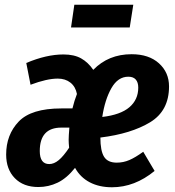

<svg xmlns="http://www.w3.org/2000/svg" viewBox="-20 -775 740 811"><path d="M374 -480Q438 -546 536 -546Q609 -546 651.5 -507.5Q694 -469 694 -410Q694 -307 614 -258.5Q534 -210 404 -194Q404 -138 419.5 -113Q435 -88 473 -88Q501 -88 526.5 -99Q552 -110 585 -134L633 -53Q549 16 453 16Q399 16 359 -5Q319 -26 297 -66Q262 -22 223.5 -3.5Q185 15 142 15Q79 15 42.5 -22.5Q6 -60 6 -122Q6 -206 59 -261.5Q112 -317 239 -317H286Q294 -350 305 -378Q299 -409 277.5 -426Q256 -443 224 -443Q178 -443 109 -417L91 -509Q176 -545 248 -545Q293 -545 322.5 -528.5Q352 -512 374 -480ZM412 -281Q489 -290 526.5 -322Q564 -354 564 -405Q564 -427 553.5 -439Q543 -451 522 -451Q478 -451 450.5 -402.5Q423 -354 412 -281ZM239 -236Q148 -236 148 -137Q148 -82 188 -82Q208 -82 228 -98.5Q248 -115 272 -151Q270 -171 270 -184Q270 -200 273 -236ZM280 -659 294 -755H543L528 -659Z"/></svg>

Font: Fira Sans Compressed SemiBold
Style: Italic
Weight: 600
Width: 1
Italic angle: -8°
Designer: bBox Type GmbH & Carrois Corporate GbR & Edenspiekermann AG
Foundry: bBox Type GmbH & Carrois Corporate GbR & Edenspiekermann AG
Version: Version 4.301